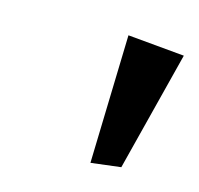

<svg xmlns="http://www.w3.org/2000/svg" viewBox="-51 -825 364 351"><g transform="rotate(15 130.5 -649.5)"><path d="M153.3 -770.5 260.7 -760.7 203.1 -534.2 146.5 -527.3Z"/></g></svg>

Font: Neuton
Style: Italic
Weight: 400
Italic angle: -9°
Designer: Brian M Zick
Version: Version 1.32